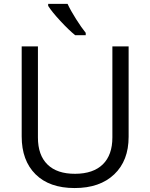

<svg xmlns="http://www.w3.org/2000/svg" viewBox="-20 -951 768 981"><path d="M637.2 -713.9V-252Q637.2 -129.9 563.5 -60.1Q490.2 9.8 361.3 9.8Q232.4 9.8 161.6 -60.5Q90.8 -130.9 90.8 -253.9V-713.9H173.8V-248Q173.8 -158.2 222.7 -110.4Q271.5 -62.5 364.3 -63Q456.5 -63.5 505.4 -111.3Q554.2 -159.2 554.2 -249V-713.9ZM226.1 -931.2H325.2Q340.8 -897.5 368.7 -853.5Q396.5 -809.6 418 -783.2V-771H364.3Q332 -796.9 288.6 -843.8Q245.1 -890.6 226.1 -920.9Z"/></svg>

Font: OpenSansHebrew-Regular
Style: Regular
Weight: 400
Foundry: Ascender Corporation, Yanek Iontef
Version: Version 2.001;PS 002.001;hotconv 1.0.70;makeotf.lib2.5.58329